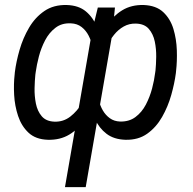

<svg xmlns="http://www.w3.org/2000/svg" viewBox="-20 -559 787 782"><path d="M244.6 203.1 355 -432.1 378.4 -528.3H448.2L437.5 -421.4L329.1 203.1ZM39.6 -254.9 40.5 -265.1Q45.9 -308.1 59.8 -356.2Q73.7 -404.3 98.4 -446.3Q123 -488.3 160.9 -514.2Q198.7 -540 252 -538.6Q300.3 -537.1 329.8 -512.5Q359.4 -487.8 374.3 -449.5Q389.2 -411.1 393.1 -367.9Q397 -324.7 394 -286.1L388.7 -241.2Q381.8 -199.2 366.2 -154.5Q350.6 -109.9 325.2 -71.8Q299.8 -33.7 262.5 -11Q225.1 11.7 174.8 10.3Q125.5 8.8 96.4 -18.3Q67.4 -45.4 53.7 -86.7Q40 -127.9 37.6 -172.6Q35.2 -217.3 39.6 -254.9ZM125.5 -265.6 124 -254.9Q121.6 -231.9 120.8 -200Q120.1 -168 126.2 -137.2Q132.3 -106.4 149.9 -85.7Q167.5 -64.9 201.2 -63.5Q237.8 -62 266.4 -84.2Q294.9 -106.4 314.2 -139.4Q333.5 -172.4 341.8 -203.6L360.4 -322.3Q361.3 -343.8 356.7 -367.9Q352.1 -392.1 341.1 -413.6Q330.1 -435.1 312.3 -449Q294.4 -462.9 269 -463.9Q231.9 -465.8 206.1 -446Q180.2 -426.3 163.8 -395Q147.5 -363.8 138.4 -329.1Q129.4 -294.4 125.5 -265.6ZM697.3 -271.5 696.3 -261.2Q690.9 -219.7 677.5 -172.1Q664.1 -124.5 640.1 -82.5Q616.2 -40.5 579.6 -14.4Q543 11.7 490.7 10.3Q443.8 8.8 413.8 -14.2Q383.8 -37.1 367.4 -73.2Q351.1 -109.4 346.2 -150.9Q341.3 -192.4 343.8 -231.4L351.1 -285.6Q357.9 -328.1 373.5 -372.8Q389.2 -417.5 414.8 -455.8Q440.4 -494.1 477.8 -517.1Q515.1 -540 565.4 -538.6Q616.2 -536.6 645 -509.5Q673.8 -482.4 686.3 -441.2Q698.7 -399.9 700.2 -354.7Q701.7 -309.6 697.3 -271.5ZM611.8 -261.7 613.3 -272Q615.7 -295.4 616.2 -327.4Q616.7 -359.4 610.4 -389.9Q604 -420.4 586.2 -441.2Q568.4 -461.9 534.2 -462.9Q506.8 -463.9 484.1 -451.2Q461.4 -438.5 444.3 -417Q427.2 -395.5 415.5 -370.6Q403.8 -345.7 397.9 -322.3L377.9 -194.8Q377.4 -173.3 382.6 -150.9Q387.7 -128.4 398.9 -109.1Q410.2 -89.8 427.5 -77.4Q444.8 -64.9 468.8 -64Q505.9 -63 531.7 -82.3Q557.6 -101.6 574 -132.8Q590.3 -164.1 599.4 -198.5Q608.4 -232.9 611.8 -261.7Z"/></svg>

Font: Roboto Condensed
Style: Italic
Weight: 400
Italic angle: -12°
Designer: Christian Robertson
Foundry: Google
Version: Version 3.0